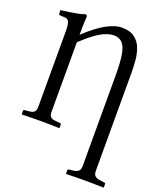

<svg xmlns="http://www.w3.org/2000/svg" viewBox="-168 -804 975 1159"><g transform="rotate(20 319.5 -225.0)"><path d="M559.6 -456.1V167.5Q559.6 190.9 570.1 200.9Q580.6 210.9 605 214.4L630.9 217.3Q639.2 217.3 639.2 225.6V246.1L637.2 248Q637.2 248 613.8 247.6Q590.3 247.1 560.8 246.6Q531.2 246.1 509.8 246.1Q490.7 246.1 464.4 246.6Q438 247.1 417.7 247.6Q397.5 248 397.5 248L396.5 246.1V225.6Q396.5 218.3 403.8 217.3L429.2 214.4Q455.1 210.9 465.1 200.9Q475.1 190.9 475.1 167.5V-412.6Q475.1 -497.6 466.6 -546.6Q458 -595.7 437.7 -616.5Q417.5 -637.2 383.3 -637.2Q347.7 -637.2 302.2 -612.3Q256.8 -587.4 186.5 -521.5V-76.2Q186.5 -52.7 195.6 -42.7Q204.6 -32.7 231 -30.8L256.8 -28.3Q265.1 -28.3 265.1 -20V0L262.7 2Q262.7 2 241 1.5Q219.2 1 190.7 0.5Q162.1 0 140.6 0Q123 0 95 0.5Q66.9 1 45.2 1.5Q23.4 2 23.4 2L22.5 0V-20Q22.5 -28.3 29.3 -28.3L54.7 -30.8Q81.5 -32.7 91.3 -42.7Q101.1 -52.7 101.1 -76.2V-554.2Q101.1 -606 93 -621.6Q85 -637.2 68.8 -637.2L35.2 -639.2Q28.3 -639.2 28.3 -644.5L26.4 -669.9Q48.8 -671.9 78.6 -676.3Q108.4 -680.7 135.7 -686.3Q163.1 -691.9 175.8 -697.8Q189.9 -697.8 189.9 -687Q189.9 -687 188.2 -657.2Q186.5 -627.4 186.5 -575.7V-569.3Q261.7 -639.2 316.4 -668.5Q371.1 -697.8 411.6 -697.8Q466.3 -697.8 496.6 -674.1Q526.9 -650.4 540 -614Q553.2 -577.6 556.4 -535.6Q559.6 -493.7 559.6 -456.1Z"/></g></svg>

Font: Kurinto Seri
Style: Regular
Weight: 400
Designer: Kurinto was developed by Clint Goss from a range of fonts that are compatible with the SIL Open Font License Version 1.1
Foundry: Clinton F. Goss
Version: Version 2.196; July 25, 2020